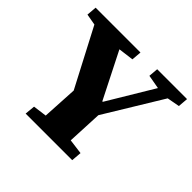

<svg xmlns="http://www.w3.org/2000/svg" viewBox="-168 -903 1096 1096"><g transform="rotate(45 380.0 -355.0)"><path d="M427 -359H431L598 -637L514 -652L519 -710H760L755 -649L679 -635L467 -287L457 -74L548 -62L543 0H167L173 -62L256 -73L268 -287L85 -637L17 -649L22 -710H384L379 -650L286 -638Z"/></g></svg>

Font: Literata 36pt ExtraBold
Style: Italic
Weight: 800
Italic angle: -2°
Designer: Latin by Veronika Burian and Jose Scaglione. Greek by Irene Vlachou. Cyrillic by Vera Evstafieva
Foundry: TypeTogether
Version: Version 3.002